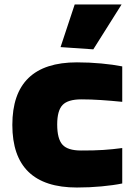

<svg xmlns="http://www.w3.org/2000/svg" viewBox="-20 -827 608 856"><path d="M250 -617 313 -807H522L396 -607ZM323 9Q35 9 35 -270Q35 -549 323 -549Q378 -549 431.5 -544Q485 -539 525 -531V-373Q475 -378 430 -381Q385 -384 343 -384Q283 -384 259 -359Q235 -334 235 -272Q235 -208 258.5 -182Q282 -156 341 -156Q370 -156 394.5 -156.5Q419 -157 440.5 -158.5Q462 -160 482.5 -162Q503 -164 525 -167V-9Q486 -1 432.5 4Q379 9 323 9Z"/></svg>

Font: Encode Sans Wide
Style: ExtraBold
Weight: 800
Designer: Pablo Impallari, Andres Torresi
Foundry: Pablo Impallari, Andres Torresi
Version: Version 1.000; ttfautohint (v1.00) -l 8 -r 50 -G 200 -x 14 -